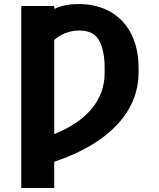

<svg xmlns="http://www.w3.org/2000/svg" viewBox="-20 -737 794 956"><path d="M250 -692.4Q300.3 -716.8 372.1 -716.8Q460 -716.8 527.1 -679.7Q594.2 -642.6 632.1 -570.8Q669.9 -499 669.9 -398.4V-374Q669.4 -277.3 621.1 -193.6Q572.8 -109.9 479 -43.5Q385.3 22.9 250 68.4V199.2H85.9V-707H250ZM501 -374V-400.4Q501 -482.9 474.4 -533.9Q447.8 -585 374 -585Q338.4 -585 306.4 -572.5Q274.4 -560.1 250 -538.1V-69.3Q374.5 -119.6 437.7 -196.8Q501 -273.9 501 -374Z"/></svg>

Font: Pretendard Std ExtraBold
Style: Regular
Weight: 800
Designer: Base glyphs from Inter by Rasmus Andersson; Hangeul glyphs from Noto Sans CJK(Source Han Sans) by Jang Soo-young and Kan
Foundry: Kil Hyung-jin
Version: Version 1.309